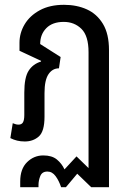

<svg xmlns="http://www.w3.org/2000/svg" viewBox="-20 -578 542 798"><path d="M64 200V176Q64 124 92.5 96Q121 68 160 68Q196 68 216.5 85Q237 102 248 126L298 72L369 141L348 146V-361Q348 -429 318.5 -458Q289 -487 245 -487Q198 -487 172.5 -461Q147 -435 147 -395L232 -341L225 -294Q198 -294 181.5 -269.5Q165 -245 165 -191V-93Q165 -32 141.5 -11Q118 10 83 10Q66 10 51.5 6.5Q37 3 23 -4L33 -66Q38 -64 44 -62Q50 -60 57 -60Q70 -60 75.5 -69.5Q81 -79 81 -100V-193Q81 -256 99 -284Q117 -312 150 -322L151 -325L61 -367V-400Q61 -441 82.5 -477Q104 -513 145.5 -535.5Q187 -558 246 -558Q299 -558 341 -539Q383 -520 408 -478.5Q433 -437 433 -370V200H359L301 144L254 200H234Q225 173 211 154Q197 135 177 135Q155 135 147.5 153.5Q140 172 140 191V200Z"/></svg>

Font: Noto Sans Thai Condensed
Style: Regular
Weight: 400
Width: 3
Designer: Monotype Design Team
Foundry: Monotype Imaging Inc.
Version: Version 2.002